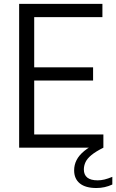

<svg xmlns="http://www.w3.org/2000/svg" viewBox="-20 -760 598 988"><path d="M78.5 0V-740H507V-672H156V-68H512V0ZM133 -345.5V-413.5H459V-345.5ZM476 207.5Q420 207.5 390.8 183.8Q361.5 160 361.5 116.5Q361.5 88.5 374 63.8Q386.5 39 414 16.5Q441.5 -6 487.5 -28L512 0Q473 19.5 451 37.5Q429 55.5 420.2 74Q411.5 92.5 411.5 112Q411.5 139.5 429.2 153.8Q447 168 482.5 168Q499.5 168 517.2 163.8Q535 159.5 558 150V189.5Q538.5 198.5 518.2 203Q498 207.5 476 207.5Z"/></svg>

Font: Encode Sans SemiCondensed
Style: Regular
Weight: 400
Width: 4
Designer: Multiple Designers
Foundry: Impallari Type
Version: Version 3.002